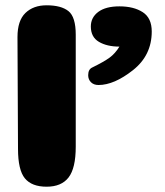

<svg xmlns="http://www.w3.org/2000/svg" viewBox="-20 -705 624 725"><path d="M266 -151Q266 -70 239 -35Q212 0 156 0Q100 0 74 -31.5Q48 -63 48 -143L46 -565Q46 -627 76 -656Q106 -685 156 -685Q211 -685 238.5 -663Q266 -641 266 -574ZM323 -605Q323 -639 351 -660Q379 -681 431 -681Q485 -681 519 -659Q553 -637 553 -586Q553 -496 482 -440Q411 -384 352 -384Q334 -384 323.5 -394.5Q313 -405 313 -421Q313 -443 328 -450Q373 -472 394 -487.5Q415 -503 431 -529Q384 -529 353.5 -547Q323 -565 323 -605Z"/></svg>

Font: Coiny 2.0
Style: Regular
Weight: 400
Version: Version 1.001 July 11, 2018